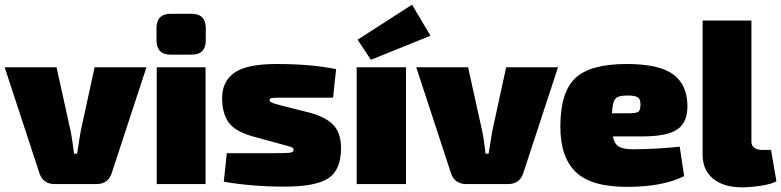

<svg xmlns="http://www.w3.org/2000/svg" viewBox="-23 -788 3344 822"><path d="M604 -500 456 -49Q441 0 390 0H211Q160 0 145 -49L-3 -500H219L280 -224Q286 -195 294 -130H307Q308 -135 322 -224L382 -500Z M708 -729H797Q858 -729 858 -667V-616Q858 -554 797 -554H708Q647 -554 647 -616V-667Q647 -729 708 -729ZM857 0H648V-500H857Z M1169 -174 1059 -204Q982 -226 955 -265Q928 -304 928 -368Q928 -440 981 -477Q1034 -514 1160 -514Q1309 -514 1416 -492L1403 -370H1206Q1152 -370 1141.5 -368.5Q1131 -367 1131 -358Q1131 -349 1165 -341Q1170 -339 1173 -338.5Q1176 -338 1180.5 -336.5Q1185 -335 1190 -334L1305 -305Q1374 -286 1405.5 -251.5Q1437 -217 1437 -154Q1437 -60 1382.5 -24.5Q1328 11 1195 11Q1057 11 935 -10L948 -132H1126Q1200 -132 1217 -134Q1234 -136 1234 -147Q1234 -149 1233.5 -150.5Q1233 -152 1231.5 -153.5Q1230 -155 1228.5 -156Q1227 -157 1224 -158.5Q1221 -160 1217.5 -160.5Q1214 -161 1208.5 -163Q1203 -165 1198 -166Q1193 -167 1185 -169.5Q1177 -172 1169 -174Z M1820 -635 1565 -532 1508 -618 1741 -768ZM1715 0H1504V-500H1715Z M2366 -500 2218 -49Q2203 0 2152 0H1973Q1922 0 1907 -49L1759 -500H1981L2042 -224Q2048 -195 2056 -130H2069Q2070 -135 2084 -224L2144 -500Z M2726 -204H2601Q2607 -173 2625.5 -161Q2644 -149 2684 -149Q2782 -149 2887 -160L2906 -34Q2815 12 2661 12Q2508 12 2442 -51.5Q2376 -115 2376 -246Q2376 -393 2440 -453.5Q2504 -514 2660 -514Q2798 -514 2858.5 -470Q2919 -426 2920 -336Q2921 -265 2877.5 -234.5Q2834 -204 2726 -204ZM2597 -303H2667Q2701 -303 2710 -309.5Q2719 -316 2719 -341Q2719 -364 2707.5 -371.5Q2696 -379 2666 -379Q2626 -380 2612.5 -366Q2599 -352 2597 -303Z M3194 -700V-182Q3194 -146 3244 -146H3278L3301 -12Q3281 0 3235.5 7Q3190 14 3154 14Q3075 14 3030 -23Q2985 -60 2985 -126V-700Z"/></svg>

Font: Exo 2.0 Black
Style: Regular
Weight: 900
Designer: Natanael Gama
Version: Version 1.001;PS 001.001;hotconv 1.0.70;makeotf.lib2.5.58329